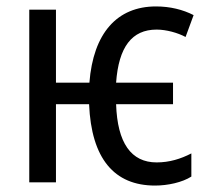

<svg xmlns="http://www.w3.org/2000/svg" viewBox="-20 -567 651 597"><path d="M462 10C502 10 547 0 575 -18V-90C542 -73 507 -62 467 -62C388 -62 345 -122 341 -243H518V-310H341C349 -421 390 -475 467 -475C497 -475 533 -465 557 -452L582 -520C549 -537 509 -547 465 -547C344 -547 270 -464 258 -310H154V-537H71V0H154V-243H257C264 -74 335 10 462 10Z"/></svg>

Font: Noto Sans Condensed
Style: Regular
Weight: 400
Width: 3
Designer: Monotype Design Team
Foundry: Monotype Imaging Inc.
Version: Version 2.013